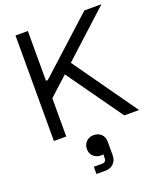

<svg xmlns="http://www.w3.org/2000/svg" viewBox="-174 -807 996 1197"><g transform="rotate(-20 323.5 -208.0)"><path d="M646 -700H533L170 -370H158V-700H76V0H158V-254L282 -367L543 0H641L342 -422ZM321 50C282 50 252 77 252 119C252 159 283 185 320 185C328 185 333 184 337 183V207C337 226 328 236 310 236H255V284H314C359 284 390 254 390 208V118C390 77 361 50 321 50Z"/></g></svg>

Font: Space Text
Style: Regular
Weight: 400
Designer: Florian Karsten (Space Text), Colophon Foundry (Space Mono)
Foundry: Florian Karsten
Version: Version 1.003;PS 001.003;hotconv 1.0.88;makeotf.lib2.5.64775